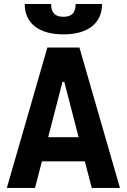

<svg xmlns="http://www.w3.org/2000/svg" viewBox="-20 -928 626 948"><path d="M13.7 0H152.8L187 -131.3H398.9L433.1 0H572.3L372.1 -693.4H213.9ZM293 -758.3C414.1 -758.3 483.9 -813 483.9 -908.2H353.5C353.5 -861.8 331.5 -845.2 293 -845.2C254.9 -845.2 232.4 -861.8 232.4 -908.2H102.1C102.1 -813 171.9 -758.3 293 -758.3ZM217.8 -250.5 288.6 -523.9H297.4L368.2 -250.5Z"/></svg>

Font: Cascadia Code
Style: Bold
Weight: 700
Monospace: yes
Designer: Aaron Bell
Foundry: Saja Typeworks
Version: Version 2404.023